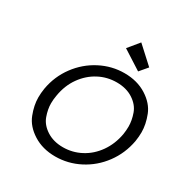

<svg xmlns="http://www.w3.org/2000/svg" viewBox="-209 -1105 1229 1279"><g transform="rotate(30 405.5 -465.5)"><path d="M392 7Q295 7 223 -38.5Q151 -84 125 -151Q99 -218 99 -278Q99 -312 105 -349Q123 -451 183.5 -532.5Q244 -614 332 -659.5Q420 -705 517 -705Q615 -705 687 -659.5Q759 -614 785 -547.5Q811 -481 811 -420Q811 -386 805 -349Q786 -246 726 -165Q666 -84 578 -38.5Q490 7 392 7ZM406 -72Q479 -72 543.5 -106Q608 -140 652.5 -203Q697 -266 712 -349Q717 -381 717 -410Q717 -457 699 -507.5Q681 -558 629 -592Q577 -626 503 -626Q429 -626 365 -592Q301 -558 256.5 -495.5Q212 -433 198 -349Q192 -316 192 -286Q192 -241 210 -190.5Q228 -140 280.5 -106Q333 -72 406 -72ZM441 -854 510 -938 639 -820 588 -760Z"/></g></svg>

Font: Fz Poppins
Style: Italic
Weight: 400
Italic angle: -10°
Designer: Ninad Kale (Devanagari), Jonny Pinhorn (Latin)
Foundry: Indian Type Foundry
Version: Vit hóa bi Vntype.Com & FontZin.Com